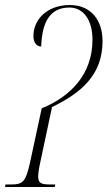

<svg xmlns="http://www.w3.org/2000/svg" viewBox="-51 -744 428 764"><path d="M-31 0H167L169 -10H147C114 -10 101 -15 101 -41C101 -53 103 -70 109 -97L156 -318C271 -374 357 -445 357 -580C357 -665 310 -724 227 -724C136 -724 82 -666 82 -601C82 -578 92 -559 113 -559C116 -656 148 -714 225 -714C282 -714 317 -663 317 -586C317 -448 229 -359 115 -313L68 -95C51 -21 41 -10 -7 -10H-29Z"/></svg>

Font: Noto Serif Display ExtraCondensed ExtraLight
Style: Italic
Weight: 200
Width: 2
Italic angle: -12°
Designer: Monotype Design Team
Foundry: Monotype Imaging Inc.
Version: Version 2.009